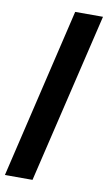

<svg xmlns="http://www.w3.org/2000/svg" viewBox="-122 -735 512 911"><g transform="rotate(10 134.0 -280.0)"><path d="M298 -690 103 130H-30L164 -690Z"/></g></svg>

Font: FFF_tuoi-tre Text
Style: Regular
Weight: 700
Designer: bBox Type GmbH
Foundry: bBox Type GmbH
Version: Version 1.001